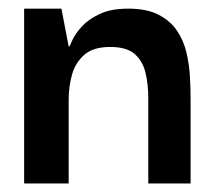

<svg xmlns="http://www.w3.org/2000/svg" viewBox="-20 -431 506 451"><path d="M36.7 0V-410.7H124.3L141.3 -322H143.3Q144.3 -324.7 150.8 -338.5Q157.3 -352.3 172.5 -369Q187.7 -385.7 214.2 -398.2Q240.7 -410.7 281.3 -410.7Q325 -410.7 352.7 -396.3Q380.3 -382 396 -358.5Q411.7 -335 418.2 -306.7Q424.7 -278.3 426.2 -250.3Q427.7 -222.3 427.7 -199.3V0H328.3V-200Q328.3 -233 321.8 -260.2Q315.3 -287.3 296.5 -304Q277.7 -320.7 238.7 -320.7Q199.3 -320.7 178.3 -302.5Q157.3 -284.3 149.3 -256.2Q141.3 -228 141.3 -196V0Z"/></svg>

Font: Darker Grotesque Light
Style: Regular
Weight: 300
Designer: Gabriel Lam
Foundry: TypeRant
Version: Version 1.000;gftools[0.9.28]